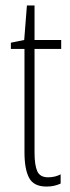

<svg xmlns="http://www.w3.org/2000/svg" viewBox="-20 -676 259 706"><path d="M157 -24Q170 -24 182 -27Q194 -30 203 -35V-1Q192 4 179.5 7Q167 10 151 10Q104 10 87 -22Q70 -54 70 -116V-496H20V-519L69 -529L79 -656H107V-529H205V-496H107V-115Q107 -69 117 -46.5Q127 -24 157 -24Z"/></svg>

Font: Noto Sans Myanmar UI ExtraCondensed ExtraLight
Style: Regular
Weight: 200
Width: 2
Designer: Monotype Design Team
Foundry: Monotype Imaging Inc.
Version: Version 2.103; ttfautohint (v1.8.4.7-5d5b)